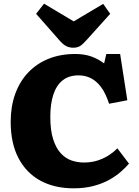

<svg xmlns="http://www.w3.org/2000/svg" viewBox="-20 -1008 756 1042"><path d="M380 14Q275 14 198.5 -28Q122 -70 80 -150.5Q38 -231 38 -347Q38 -430 62.5 -498Q87 -566 133 -614.5Q179 -663 243.5 -689Q308 -715 388 -715Q438 -715 475.5 -701.5Q513 -688 545 -664L557 -715H632L671 -464L572 -445Q553 -503 528 -536Q503 -569 472.5 -584Q442 -599 406 -599Q354 -599 320 -572Q286 -545 269.5 -494.5Q253 -444 253 -374Q253 -301 268.5 -252.5Q284 -204 310 -176Q336 -148 368.5 -137Q401 -126 435 -126Q478 -126 513 -138Q548 -150 574.5 -168Q601 -186 617 -203L680 -120Q663 -100 636.5 -76.5Q610 -53 573.5 -32.5Q537 -12 488.5 1Q440 14 380 14ZM377 -749Q357 -749 339 -758Q321 -767 300 -792L176 -933L219 -988L380 -892L540 -987L578 -933L451 -792Q430 -768 415 -758.5Q400 -749 377 -749Z"/></svg>

Font: Literata ExtraBold
Style: Regular
Weight: 800
Designer: Latin by Veronika Burian and Jose Scaglione. Greek by Irene Vlachou. Cyrillic by Vera Evstafieva.
Foundry: TypeTogether
Version: Version 3.103;gftools[0.9.29]